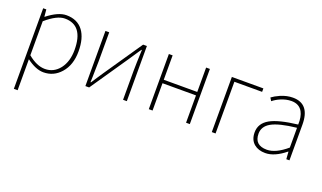

<svg xmlns="http://www.w3.org/2000/svg" viewBox="-77 -1011 2894 1724"><g transform="rotate(20 1370.0 -148.5)"><path d="M141 -91Q226 -20 305 -20Q389 -20 444 -90Q498 -161 498 -271Q498 -507 321 -507Q246 -507 141 -416ZM105 -527H135L141 -459H143Q246 -540 324 -540Q429 -540 484 -467Q536 -397 536 -271Q536 -141 466 -62Q400 13 302 13Q229 13 141 -53V243H105Z M700 -527H736V-249Q736 -213 734 -154L733 -102L731 -49H736Q747 -66 774 -107L794 -137Q805 -153 812 -164L1060 -527H1096V0H1060V-277Q1060 -336 1066 -478H1061L984 -363L736 0H700Z M1306 -527H1342V-294H1662V-527H1698V0H1662V-261H1342V0H1306Z M1908 -527H2209V-494H1944V0H1908Z M2315 -21Q2270 -59 2270 -130Q2270 -216 2353 -263Q2433 -308 2614 -329Q2617 -405 2592 -450Q2560 -507 2486 -507Q2436 -507 2385 -485Q2346 -469 2314 -443L2296 -472Q2311 -483 2328 -493Q2350 -505 2372 -515Q2431 -540 2488 -540Q2650 -540 2650 -341V0H2620L2615 -70H2612Q2510 13 2422 13Q2356 13 2315 -21ZM2614 -109V-298Q2447 -280 2375 -239Q2307 -200 2307 -131Q2307 -20 2425 -20Q2510 -20 2614 -109Z"/></g></svg>

Font: Noto Sans CJK TC Thin
Style: Regular
Weight: 250
Designer: Ryoko NISHIZUKA ???? (kana & ideographs); Paul D. Hunt (Latin, Greek & Cyrillic); Wenlong ZHANG ??? (bopomofo); Sandoll 
Foundry: Adobe Systems Incorporated
Version: Version 1.004 January 19, 2016